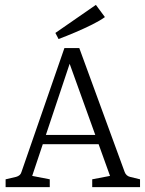

<svg xmlns="http://www.w3.org/2000/svg" viewBox="-20 -767 595 787"><path d="M140 -214H390L405 -176H128ZM491 -62Q497 -46 513 -42L554 -32V0H358V-32L431 -46L252 -543H278L112 -46L184 -32V0H3V-32L46 -42Q64 -47 68 -62L244 -570H305ZM220 -607 207 -632 373 -747 410 -697Q391 -683 358 -666.5Q325 -650 288.5 -634.5Q252 -619 220 -607Z"/></svg>

Font: Yrsa Light
Style: Regular
Weight: 300
Designer: Anna Giedrys (Yrsa+Rasa design), David Brezina (Yrsa art-direction, Rasa art-direction, design)
Foundry: Rosetta Type Foundry
Version: Version 2.004